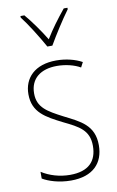

<svg xmlns="http://www.w3.org/2000/svg" viewBox="-88 -811 531 869"><g transform="rotate(-10 178.0 -376.5)"><path d="M166 -606H189C215 -651 255 -714 286 -756V-763H269C234 -720 204 -680 178 -637C152 -680 117 -729 88 -763H70V-756C97 -722 140 -653 166 -606ZM318 -126C318 -218 256 -245 183 -282C114 -318 70 -342 70 -407C70 -476 119 -512 193 -512C232 -512 273 -502 300 -486L312 -509C281 -526 239 -537 194 -537C95 -537 44 -482 44 -408C44 -324 102 -294 177 -256C245 -223 291 -200 291 -128C291 -57 252 -16 167 -16C119 -16 73 -30 37 -53V-22C64 -6 111 10 167 10C268 10 318 -44 318 -126Z"/></g></svg>

Font: Noto Sans Malayalam Condensed Thin
Style: Regular
Weight: 100
Width: 3
Designer: Jelle Bosma - Monotype Design Team
Foundry: Monotype Imaging Inc.
Version: Version 2.104